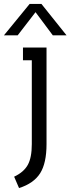

<svg xmlns="http://www.w3.org/2000/svg" viewBox="-62 -714 359 978"><path d="M100 20V-407H55V-472H175V20Q175 117 142.5 168.5Q110 220 35 244L10 186Q59 163 79.5 126Q100 89 100 20ZM277 -534H207L119 -652L28 -534H-42L89 -694H149Z"/></svg>

Font: Madhuban Light
Style: Regular
Weight: 300
Designer: jaikishan Patel
Foundry: MagicType
Version: Version 1.000